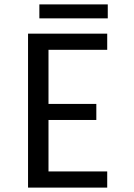

<svg xmlns="http://www.w3.org/2000/svg" viewBox="-20 -853 610 873"><path d="M159 -833H470V-769.5H159ZM467.5 -626.5H200.5V-380.5H418V-307.5H200.5V-73.5H467.5V0H107.5V-700H467.5Z"/></svg>

Font: League Mono Narrow
Style: Regular
Weight: 400
Width: 3
Designer: Tyler Finck
Foundry: The League of Moveable Type / Tyler Finck
Version: Version 2.210